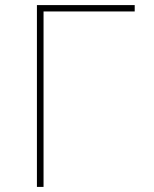

<svg xmlns="http://www.w3.org/2000/svg" viewBox="-20 -734 603 754"><path d="M125 0H151V-689H509V-714H125Z"/></svg>

Font: Noto Sans Mono SemiCondensed Thin
Style: Regular
Weight: 100
Width: 4
Designer: Monotype Design Team
Foundry: Monotype Imaging Inc.
Version: Version 2.014